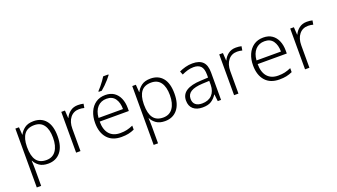

<svg xmlns="http://www.w3.org/2000/svg" viewBox="-77 -1442 4134 2354"><g transform="rotate(-20 1990.0 -265.0)"><path d="M327 -542Q429 -542 486 -473Q543 -404 543 -269Q543 -134 483.5 -62Q424 10 321 10Q251 10 208 -20Q165 -50 145 -92H141Q143 -67 144 -37.5Q145 -8 145 17V236H88V-532H135L142 -433H145Q165 -476 209 -509Q253 -542 327 -542ZM319 -493Q230 -493 188 -437Q146 -381 145 -276V-266Q145 -152 186.5 -95.5Q228 -39 315 -39Q397 -39 440.5 -100.5Q484 -162 484 -270Q484 -377 442.5 -435Q401 -493 319 -493Z M906 -541Q945 -541 978 -533L969 -480Q937 -489 903 -489Q830 -489 787 -435Q744 -381 744 -292V0H687V-532H735L741 -433H744Q764 -478 805 -509.5Q846 -541 906 -541Z M1263 -542Q1331 -542 1376.5 -510.5Q1422 -479 1445.5 -424Q1469 -369 1469 -298V-259H1089Q1089 -153 1138.5 -96.5Q1188 -40 1280 -40Q1329 -40 1366 -48.5Q1403 -57 1447 -76V-24Q1407 -6 1368 2Q1329 10 1278 10Q1158 10 1094 -63Q1030 -136 1030 -262Q1030 -343 1057.5 -406Q1085 -469 1137 -505.5Q1189 -542 1263 -542ZM1262 -494Q1189 -494 1143.5 -445Q1098 -396 1091 -306H1410Q1410 -390 1373.5 -442Q1337 -494 1262 -494ZM1387 -758Q1372 -737 1347.5 -709Q1323 -681 1295 -653.5Q1267 -626 1242 -606H1202V-615Q1221 -634 1243 -661Q1265 -688 1285.5 -716Q1306 -744 1319 -766H1387Z M1852 -542Q1954 -542 2011 -473Q2068 -404 2068 -269Q2068 -134 2008.5 -62Q1949 10 1846 10Q1776 10 1733 -20Q1690 -50 1670 -92H1666Q1668 -67 1669 -37.5Q1670 -8 1670 17V236H1613V-532H1660L1667 -433H1670Q1690 -476 1734 -509Q1778 -542 1852 -542ZM1844 -493Q1755 -493 1713 -437Q1671 -381 1670 -276V-266Q1670 -152 1711.5 -95.5Q1753 -39 1840 -39Q1922 -39 1965.5 -100.5Q2009 -162 2009 -270Q2009 -377 1967.5 -435Q1926 -493 1844 -493Z M2400 -541Q2490 -541 2534 -497Q2578 -453 2578 -358V0H2535L2525 -90H2522Q2493 -45 2451.5 -17.5Q2410 10 2336 10Q2259 10 2215 -28.5Q2171 -67 2171 -139Q2171 -219 2236 -260.5Q2301 -302 2425 -307L2522 -312V-349Q2522 -427 2490.5 -460Q2459 -493 2398 -493Q2357 -493 2319 -482Q2281 -471 2243 -453L2225 -499Q2263 -517 2307.5 -529Q2352 -541 2400 -541ZM2432 -265Q2330 -260 2280.5 -229.5Q2231 -199 2231 -139Q2231 -89 2261.5 -63.5Q2292 -38 2346 -38Q2429 -38 2475 -85.5Q2521 -133 2522 -217V-269Z M2967 -541Q3006 -541 3039 -533L3030 -480Q2998 -489 2964 -489Q2891 -489 2848 -435Q2805 -381 2805 -292V0H2748V-532H2796L2802 -433H2805Q2825 -478 2866 -509.5Q2907 -541 2967 -541Z M3324 -542Q3392 -542 3437.5 -510.5Q3483 -479 3506.5 -424Q3530 -369 3530 -298V-259H3150Q3150 -153 3199.5 -96.5Q3249 -40 3341 -40Q3390 -40 3427 -48.5Q3464 -57 3508 -76V-24Q3468 -6 3429 2Q3390 10 3339 10Q3219 10 3155 -63Q3091 -136 3091 -262Q3091 -343 3118.5 -406Q3146 -469 3198 -505.5Q3250 -542 3324 -542ZM3323 -494Q3250 -494 3204.5 -445Q3159 -396 3152 -306H3471Q3471 -390 3434.5 -442Q3398 -494 3323 -494Z M3893 -541Q3932 -541 3965 -533L3956 -480Q3924 -489 3890 -489Q3817 -489 3774 -435Q3731 -381 3731 -292V0H3674V-532H3722L3728 -433H3731Q3751 -478 3792 -509.5Q3833 -541 3893 -541Z"/></g></svg>

Font: Noto Sans Lao UI Light
Style: Regular
Weight: 300
Designer: Monotype Design Team
Foundry: Monotype Imaging Inc.
Version: Version 2.000; ttfautohint (v1.8.4.7-5d5b)